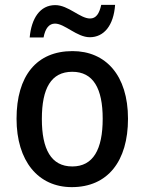

<svg xmlns="http://www.w3.org/2000/svg" viewBox="-20 -759 594 789"><path d="M102 -605H159C166 -643 182 -662 206 -662C246 -662 296 -606 349 -606C407 -606 447 -654 453 -739H396C388 -703 375 -683 350 -683C309 -683 261 -738 207 -738C144 -738 109 -683 102 -605ZM506 -271C506 -450 414 -549 278 -549C130 -549 48 -447 48 -271C48 -97 137 10 275 10C423 10 506 -97 506 -271ZM152 -270C152 -396 190 -464 277 -464C363 -464 402 -396 402 -271C402 -145 363 -75 277 -75C190 -75 152 -146 152 -270Z"/></svg>

Font: Noto Sans Arabic UI SmCn Md
Style: Regular
Weight: 500
Width: 4
Designer: Monotype Design Team, Nadine Chahine and Nizar Qandah
Foundry: Monotype Imaging Inc.
Version: Version 2.010